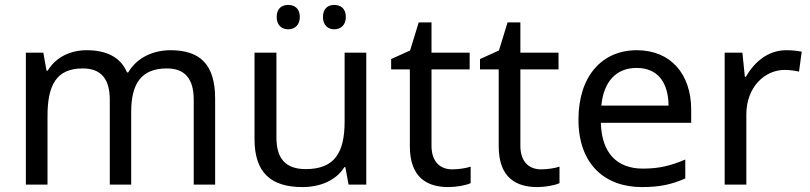

<svg xmlns="http://www.w3.org/2000/svg" viewBox="-20 -750 3292 780"><path d="M673 -546C603 -546 537 -517 501 -456H496C470 -517 414 -546 332 -546C268 -546 207 -519 174 -463H169L156 -536H85V0H173V-278C173 -403 208 -472 316 -472C391 -472 426 -429 426 -345V0H513V-296C513 -410 554 -472 658 -472C732 -472 767 -429 767 -345V0H854V-349C854 -487 794 -546 673 -546Z M1104 -681C1104 -647 1125 -631 1151 -631C1176 -631 1198 -647 1198 -681C1198 -716 1176 -730 1151 -730C1125 -730 1104 -716 1104 -681ZM1292 -681C1292 -647 1313 -631 1338 -631C1363 -631 1385 -647 1385 -681C1385 -716 1363 -730 1338 -730C1313 -730 1292 -716 1292 -681ZM1468 -536H1380V-257C1380 -132 1341 -63 1222 -63C1141 -63 1103 -105 1103 -191V-536H1014V-185C1014 -49 1080 10 1209 10C1278 10 1344 -15 1379 -71H1383L1396 0H1468Z M1817 -62C1768 -62 1733 -93 1733 -158V-468H1888V-536H1733V-659H1681L1646 -545L1569 -510V-468H1645V-156C1645 -26 1718 10 1802 10C1834 10 1873 3 1892 -6V-73C1875 -67 1843 -62 1817 -62Z M2178 -62C2129 -62 2094 -93 2094 -158V-468H2249V-536H2094V-659H2042L2007 -545L1930 -510V-468H2006V-156C2006 -26 2079 10 2163 10C2195 10 2234 3 2253 -6V-73C2236 -67 2204 -62 2178 -62Z M2567 -546C2425 -546 2330 -440 2330 -264C2330 -85 2435 10 2588 10C2661 10 2709 -1 2764 -25V-102C2708 -78 2660 -65 2592 -65C2485 -65 2424 -130 2421 -251H2788V-304C2788 -450 2704 -546 2567 -546ZM2566 -474C2655 -474 2695 -412 2696 -321H2423C2432 -417 2482 -474 2566 -474Z M3174 -546C3099 -546 3044 -497 3010 -438H3006L2996 -536H2924V0H3012V-286C3012 -394 3085 -466 3168 -466C3186 -466 3209 -463 3226 -459L3237 -540C3219 -544 3194 -546 3174 -546Z"/></svg>

Font: Noto Sans Mahajani
Style: Regular
Weight: 400
Designer: Monotype Design Team
Foundry: Monotype Imaging Inc.
Version: Version 2.003